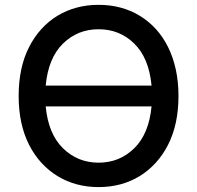

<svg xmlns="http://www.w3.org/2000/svg" viewBox="-20 -757 808 787"><path d="M56.5 -363.6Q56.5 -480.5 99.1 -563.9Q120.4 -605.8 149.9 -638.1Q179.3 -670.5 215.7 -692.5Q252.1 -714.5 294.6 -725.9Q337 -737.2 384.2 -737.2Q478.7 -737.2 552.6 -692.5Q589.5 -670.1 619 -637.8Q648.4 -605.5 669 -563.9Q689.6 -522.4 700.6 -472.1Q711.6 -421.9 711.6 -363.6Q711.6 -247.5 669 -163.7Q647.7 -121.8 618.1 -89.5Q588.4 -57.2 552.2 -35Q516 -12.8 473.5 -1.4Q431.1 9.9 384.2 9.9Q337.4 9.9 294.9 -1.4Q252.5 -12.8 216.1 -35Q179.7 -57.2 150 -89.5Q120.4 -121.8 99.1 -163.7Q56.5 -247.5 56.5 -363.6ZM601.2 -406.2Q590.6 -519.2 530.5 -578.1Q470.5 -637.1 384.2 -637.1Q297.9 -637.1 237.9 -578.1Q177.9 -519.2 167.3 -406.2ZM237.9 -149.5Q298.3 -90.2 384.2 -90.2Q470.2 -90.2 530.5 -149.5Q590.6 -208.5 601.2 -321H167.3Q177.9 -208.5 237.9 -149.5Z"/></svg>

Font: Inter P Medium
Style: Regular
Weight: 500
Designer: Rasmus Andersson
Foundry: rsms
Version: Version 3.018;git-588b23468